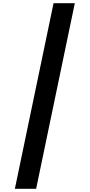

<svg xmlns="http://www.w3.org/2000/svg" viewBox="-20 -813 561 1201"><path d="M448 -793 206 368H73L315 -793Z"/></svg>

Font: Noto Sans Kannada Condensed ExtraBold
Style: Regular
Weight: 800
Width: 3
Designer: Jelle Bosma - Monotype Design Team
Foundry: Monotype Imaging Inc.
Version: Version 2.005; ttfautohint (v1.8.4.7-5d5b)